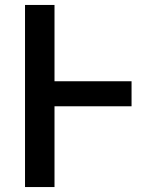

<svg xmlns="http://www.w3.org/2000/svg" viewBox="-20 -755 640 775"><path d="M81 0V-735H200V-427H511V-326H200V0Z"/></svg>

Font: Iosevka SS04 Extended
Style: Bold
Weight: 700
Width: 7
Monospace: yes
Designer: Belleve Invis
Foundry: Belleve Invis
Version: Version 19.0.0; ttfautohint (v1.8.4)